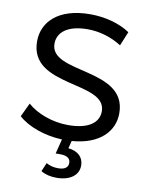

<svg xmlns="http://www.w3.org/2000/svg" viewBox="-99 -778 820 1072"><g transform="rotate(10 310.5 -242.0)"><path d="M580 -191C580 -448 156 -341 156 -512C156 -573 207 -623 326 -623C388 -623 457 -605 518 -566L551 -646C493 -686 408 -708 326 -708C142 -708 58 -616 58 -508C58 -248 482 -356 482 -185C482 -124 430 -77 309 -77C219 -77 130 -111 78 -158L41 -80C94 -31 190 4 290 8L269 91H296C336 91 353 107 353 130C353 155 335 170 297 170C272 170 250 165 229 153L208 202C233 217 262 224 297 224C372 224 421 189 421 133C421 89 392 56 334 50L345 7C505 -5 580 -91 580 -191Z"/></g></svg>

Font: AWKNG-Font Medium
Style: Regular
Weight: 500
Designer: Awakening Church
Foundry: Awakening Church
Version: Version 1.700;PS 001.700;hotconv 1.0.88;makeotf.lib2.5.64775